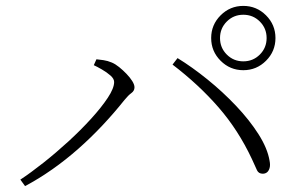

<svg xmlns="http://www.w3.org/2000/svg" viewBox="-20 -727 1040 651"><path d="M696 -598Q696 -643 728 -675Q760 -707 805 -707Q850 -707 882 -675Q914 -643 914 -598Q914 -553 882 -521Q850 -489 805 -489Q760 -489 728 -521Q696 -553 696 -598ZM726 -598Q726 -565 749 -542Q772 -519 805 -519Q838 -519 861 -542Q884 -565 884 -598Q884 -631 861 -654Q838 -677 805 -677Q772 -677 749 -654Q726 -631 726 -598ZM298 -506 307 -526Q317 -525 331 -523Q345 -521 359 -515Q371 -510 384 -499.5Q397 -489 409 -476.5Q421 -464 428.5 -452Q436 -440 436 -431Q436 -419 425.5 -411.5Q415 -404 402 -388Q367 -344 327.5 -302Q288 -260 245.5 -222.5Q203 -185 157.5 -153Q112 -121 65 -96L49 -118Q84 -141 127 -175Q170 -209 212 -247.5Q254 -286 289 -324.5Q324 -363 345.5 -395.5Q367 -428 367 -449Q367 -460 354.5 -471Q342 -482 325.5 -491.5Q309 -501 298 -506ZM871 -138Q857 -138 851.5 -149.5Q846 -161 834 -188Q788 -286 721 -363Q654 -440 565 -508L582 -530Q631 -500 683 -458Q735 -416 780.5 -368Q826 -320 856.5 -272Q887 -224 894 -182Q897 -167 894 -157Q891 -147 885 -142.5Q879 -138 871 -138Z"/></svg>

Font: Noto Serif JP
Style: Regular
Weight: 200
Designer: Ryoko NISHIZUKA 西塚涼子 (kana & ideographs); Frank Grießhammer (Latin, Greek & Cyrillic); Wenlong ZHANG 张文龙 (bopomofo); San
Foundry: Adobe
Version: Version 2.001;hotconv 1.1.0;makeotfexe 2.6.0